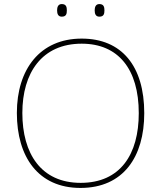

<svg xmlns="http://www.w3.org/2000/svg" viewBox="-20 -915 794 945"><path d="M261 -864C261 -847 266 -833 284 -833C306 -833 309 -847 309 -864C309 -880 306 -895 284 -895C266 -895 261 -880 261 -864ZM446 -864C446 -847 451 -833 469 -833C491 -833 494 -847 494 -864C494 -880 491 -895 469 -895C451 -895 446 -880 446 -864ZM690 -358C690 -590 579 -725 382 -725C177 -725 63 -574 63 -359C63 -143 168 10 376 10C587 10 690 -143 690 -358ZM90 -359C90 -556 186 -700 382 -700C562 -700 663 -575 663 -358C663 -156 573 -15 377 -15C182 -15 90 -159 90 -359Z"/></svg>

Font: Noto Sans Thai Looped Thin
Style: Regular
Weight: 100
Designer: Sasikarn Vongin, Ben Mitchell
Foundry: The Fontpad Ltd
Version: Version 1.001